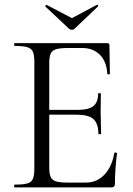

<svg xmlns="http://www.w3.org/2000/svg" viewBox="-20 -812 577 832"><path d="M462.2 0H43.4Q41.2 0 41.2 -6Q41.2 -12 43.4 -12Q80 -12 98.2 -17Q116.4 -22 122.6 -37Q128.8 -52 128.8 -81V-544Q128.8 -573 122.6 -587.5Q116.4 -602 98.2 -607.5Q80 -613 43.4 -613Q41.2 -613 41.2 -619Q41.2 -625 43.4 -625H445Q454.2 -625 454.2 -616L456.2 -492.6Q456.2 -489.8 450.8 -489.6Q445.4 -489.4 445 -492.4Q441.8 -545.8 412.6 -574.9Q383.4 -604 335.8 -604H274.6Q241 -604 223.6 -598.9Q206.2 -593.8 199.8 -579.8Q193.4 -565.8 193.4 -539V-85Q193.4 -58.8 199.6 -45Q205.8 -31.2 222.6 -26Q239.4 -20.8 272.2 -20.8H352.4Q400 -20.8 432.6 -55.2Q465.2 -89.6 475.2 -148.6Q475.4 -151.6 481.3 -150.9Q487.2 -150.2 487.2 -147.4Q483.2 -120.8 480.6 -83.7Q478 -46.6 478 -15Q478 0 462.2 0ZM406.2 -232.6Q406.2 -276.8 384.8 -295.9Q363.4 -315 313 -315H162.8V-335.8H315.6Q364.2 -335.8 384.7 -352.3Q405.2 -368.8 405.2 -406.2Q405.2 -408.4 411.1 -408.4Q417 -408.4 417 -406.2Q417 -376.4 416.5 -359.9Q416 -343.4 416 -325Q416 -302.4 417.1 -280.4Q418.2 -258.4 418.2 -232.6Q418.2 -230.6 412.2 -230.6Q406.2 -230.6 406.2 -232.6ZM279.6 -687 176.6 -783.6Q174.8 -785.8 178.2 -788.8Q181.6 -791.8 182.6 -790.6L291.6 -733.4L399.6 -791Q401.6 -792.8 404.5 -789.4Q407.4 -786 404.6 -784L302.6 -687Q298.6 -683 291.6 -683Q284.6 -683 279.6 -687Z"/></svg>

Font: Cormorant Infant Light
Style: Regular
Weight: 300
Designer: Christian Thalmann (Catharsis Fonts)
Foundry: Catharsis Fonts
Version: Version 4.001